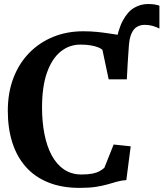

<svg xmlns="http://www.w3.org/2000/svg" viewBox="-20 -904 796 935"><path d="M596.5 -517.1 554.1 -573.5 541.7 -681.2Q554.2 -759.1 577.9 -803.3Q601.7 -847.5 633.2 -865.9Q664.6 -884.4 700.7 -884.4Q720.7 -884.4 733.4 -882.1Q746.1 -879.9 756.3 -876.4V-765Q739.8 -773.2 722.7 -778.1Q705.5 -783 684.3 -783Q663.6 -783 647.1 -773.4Q630.5 -763.7 620.3 -740.8Q610.1 -717.9 607.3 -677.7ZM368.2 11Q281.5 11 215.8 -15.3Q150.1 -41.6 106.2 -90.9Q62.3 -140.3 40.1 -209.5Q18 -278.8 18 -364.3Q18 -453.3 45.6 -524.8Q73.1 -596.2 122.9 -646.9Q172.7 -697.6 239.4 -724.6Q306.2 -751.7 385 -751.7Q421.1 -751.7 451.9 -748.6Q482.8 -745.5 509.7 -741.3Q536.6 -737.1 561.2 -733.5Q585.8 -729.9 608.9 -728.5L597.6 -517.7H509.2L478.8 -661.3Q472.3 -667.8 458 -673.5Q443.7 -679.2 422.3 -683Q400.9 -686.8 371.6 -686.8Q317.2 -686.8 275 -652.5Q232.7 -618.2 208.7 -550.2Q184.7 -482.1 184.7 -380.3Q184.7 -310.8 196.4 -251.3Q208.1 -191.7 231.8 -147.6Q255.5 -103.5 291.7 -78.9Q327.9 -54.3 376.4 -54.3Q409.1 -54.3 430.4 -58.6Q451.7 -63 465.1 -70.6Q478.5 -78.2 488.2 -86.9L533.4 -200.2L616.5 -191.5L595.2 -27Q571.3 -25.4 550 -19.4Q528.8 -13.4 504.4 -6.3Q480.1 0.7 447.4 5.9Q414.7 11 368.2 11Z"/></svg>

Font: Merriweather Light
Style: Regular
Weight: 300
Designer: Eben Sorkin
Foundry: Eben Sorkin
Version: Version 2.100